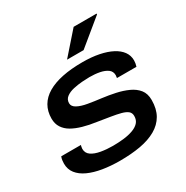

<svg xmlns="http://www.w3.org/2000/svg" viewBox="-168 -864 982 1015"><g transform="rotate(-30 323.0 -356.0)"><path d="M277 12Q221 12 172.5 4Q124 -4 88 -20.5Q52 -37 32 -62.5Q12 -88 12 -123Q12 -134 13.5 -144Q15 -154 19 -164H139Q138 -160 136.5 -154Q135 -148 135 -142Q135 -116 156 -101.5Q177 -87 211.5 -81Q246 -75 284 -75Q317 -75 348.5 -78.5Q380 -82 405.5 -91Q431 -100 445.5 -115.5Q460 -131 460 -156Q460 -175 447 -185.5Q434 -196 409.5 -202.5Q385 -209 350.5 -214.5Q316 -220 273 -227Q229 -233 192.5 -243.5Q156 -254 130 -269Q104 -284 89 -307Q74 -330 74 -362Q74 -406 93.5 -439.5Q113 -473 150.5 -495Q188 -517 241.5 -528Q295 -539 364 -539Q420 -539 464.5 -530Q509 -521 540.5 -504.5Q572 -488 589 -464.5Q606 -441 606 -411Q606 -402 604.5 -393.5Q603 -385 600 -375H481Q481 -380 482 -384Q483 -388 483 -391Q483 -415 465 -428Q447 -441 419 -446.5Q391 -452 357 -452Q339 -452 312 -450Q285 -448 258 -442Q231 -436 213 -422.5Q195 -409 195 -386Q195 -366 218 -353.5Q241 -341 278.5 -334.5Q316 -328 358 -323Q398 -318 437.5 -309.5Q477 -301 510 -286Q543 -271 562.5 -246.5Q582 -222 582 -183Q582 -129 560.5 -91.5Q539 -54 498.5 -31Q458 -8 402.5 2Q347 12 277 12ZM301 -591 418 -724H558V-719L402 -591Z"/></g></svg>

Font: Archivo Expanded Medium
Style: Italic
Weight: 500
Width: 7
Italic angle: -10°
Designer: Hector Gatti
Foundry: Omnibus-Type
Version: Version 2.001